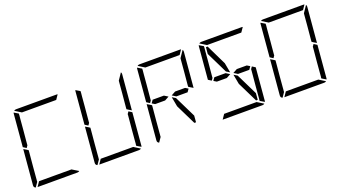

<svg xmlns="http://www.w3.org/2000/svg" viewBox="-74 -1693 4227 2386"><g transform="rotate(-20 2040.0 -500.0)"><path d="M144 -502 102 -529 139 -959Q139 -966 142 -972L199 -938L198 -928V-918L193 -866L182 -735L165 -548L164 -531ZM82 -2Q56 -12 59 -41L99 -500V-505L133 -485L150 -474L158 -469L157 -452L140 -265L129 -134L125 -83L124 -82V-72L123 -62ZM240 -938 156 -990Q169 -1000 184 -1000H452H720Q730 -1000 734 -998L693 -938H663H477H415ZM576 -62 660 -10Q647 0 632 0H364H105L147 -62H153H339H401Z M1488 -498 1530 -471 1493 -41Q1493 -34 1490 -28L1433 -62V-70L1434 -82L1435 -83L1439 -134L1450 -265L1467 -450L1468 -469ZM960 -502 918 -529 955 -959Q955 -966 958 -972L1015 -938L1014 -928V-918L1009 -866L998 -735L981 -548L980 -531ZM898 -2Q872 -12 875 -41L915 -500V-505L949 -485L966 -474L974 -469L973 -452L956 -265L945 -134L941 -83L940 -82V-72L939 -62ZM1392 -62 1476 -10Q1463 0 1448 0H1180H921L963 -62H969H1155H1217ZM1573 -959 1533 -500V-495L1499 -515L1482 -526L1474 -531L1475 -550L1492 -735L1503 -866L1506 -897L1566 -986Q1575 -974 1573 -959Z M2100 -451 2238 -169 2231 -83H2209L2078 -350L2054 -479ZM2117 -531H2249L2287 -508L2260 -469H2111L2061 -500ZM1776 -502 1734 -529 1771 -959Q1771 -966 1774 -972L1831 -938L1830 -928V-918L1825 -866L1814 -735L1797 -548L1796 -531ZM1714 -2Q1688 -12 1691 -41L1731 -500V-505L1765 -485L1782 -474L1790 -469L1789 -452L1772 -265L1761 -134L1757 -83L1756 -82V-72L1755 -62ZM1872 -938 1788 -990Q1801 -1000 1816 -1000H2084H2352Q2362 -1000 2366 -998L2325 -938H2295H2109H2047ZM1963 -469H1831L1793 -492L1820 -531H1969L2019 -500ZM2389 -959 2349 -500V-495L2315 -515L2298 -526L2290 -531L2291 -550L2308 -735L2319 -866L2322 -897L2382 -986Q2391 -974 2389 -959Z M2916 -451 3054 -169 3047 -83H3025L2894 -350L2870 -479ZM2933 -531H3065L3103 -508L3076 -469H2927L2877 -500ZM3120 -498 3162 -471 3125 -41Q3125 -34 3122 -28L3065 -62V-70L3066 -82L3067 -83L3071 -134L3082 -265L3099 -450L3100 -469ZM2592 -502 2550 -529 2587 -959Q2587 -966 2590 -972L2647 -938L2646 -928V-918L2641 -866L2630 -735L2613 -548L2612 -531ZM2688 -938 2604 -990Q2617 -1000 2632 -1000H2900H3168Q3178 -1000 3182 -998L3141 -938H3111H2925H2863ZM3024 -62 3108 -10Q3095 0 3080 0H2812H2553L2595 -62H2601H2787H2849ZM2779 -469H2647L2609 -492L2636 -531H2785L2835 -500ZM2658 -831 2666 -918H2688L2818 -650L2842 -521L2796 -549Z M3936 -498 3978 -471 3941 -41Q3941 -34 3938 -28L3881 -62V-70L3882 -82L3883 -83L3887 -134L3898 -265L3915 -450L3916 -469ZM3408 -502 3366 -529 3403 -959Q3403 -966 3406 -972L3463 -938L3462 -928V-918L3457 -866L3446 -735L3429 -548L3428 -531ZM3346 -2Q3320 -12 3323 -41L3363 -500V-505L3397 -485L3414 -474L3422 -469L3421 -452L3404 -265L3393 -134L3389 -83L3388 -82V-72L3387 -62ZM3504 -938 3420 -990Q3433 -1000 3448 -1000H3716H3984Q3994 -1000 3998 -998L3957 -938H3927H3741H3679ZM3840 -62 3924 -10Q3911 0 3896 0H3628H3369L3411 -62H3417H3603H3665ZM4021 -959 3981 -500V-495L3947 -515L3930 -526L3922 -531L3923 -550L3940 -735L3951 -866L3954 -897L4014 -986Q4023 -974 4021 -959Z"/></g></svg>

Font: DSEG14 Modern
Style: Light Italic
Weight: 300
Italic angle: -5°
Designer: Keshikan(Twitter:@keshinomi_88pro)
Version: Version 0.46